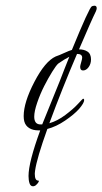

<svg xmlns="http://www.w3.org/2000/svg" viewBox="-20 -651 359 673"><path d="M311 -631Q319 -631 319 -622Q319 -618 316 -611Q301 -581 257 -478Q266 -478 273.5 -476Q281 -474 287 -470Q293 -466 296 -459Q299 -452 299 -443Q299 -427 290.5 -415.5Q282 -404 271 -404Q261 -404 261 -417Q261 -421 264.5 -432.5Q268 -444 268 -449Q268 -462 250 -462Q198 -341 153 -219Q181 -227 209 -248Q237 -269 253.5 -287Q270 -305 271 -305Q275 -305 275 -300Q275 -290 257 -269Q240 -250 208.5 -228.5Q177 -207 146 -199Q109 -96 103 -53Q103 -51 102.5 -48.5Q102 -46 102 -44Q102 -42 102 -41Q102 -18 114 -18Q118 -18 115 -13Q114 -10 109 -5Q104 0 103 0Q99 2 96 2Q87 2 83.5 -8.5Q80 -19 80 -34Q80 -82 121 -194Q120 -194 118.5 -194Q117 -194 115 -194Q105 -194 97 -196Q89 -198 82.5 -202Q76 -206 71.5 -212Q67 -218 65 -226Q63 -234 63 -244Q63 -292 100.5 -364Q138 -436 175 -453Q187 -457 205.5 -465.5Q224 -474 232 -476Q293 -625 302 -629Q304 -630 305 -630Q306 -630 307.5 -630.5Q309 -631 311 -631ZM184 -428Q177 -422 163 -399.5Q149 -377 135 -349.5Q121 -322 110.5 -291.5Q100 -261 100 -242Q100 -230 104.5 -223Q109 -216 119 -215H128Q168 -315 190 -368Q194 -379 205.5 -408Q217 -437 223 -452Q205 -443 184 -428Z"/></svg>

Font: Bilbo Swash Caps
Style: Regular
Weight: 400
Designer: Robert E. Leuschke
Foundry: Robert E. Leuschke
Version: Version 1.002